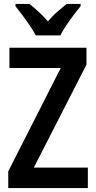

<svg xmlns="http://www.w3.org/2000/svg" viewBox="-20 -957 488 977"><path d="M427 0H22V-85L289 -611H28V-714H420V-628L152 -104H427ZM162 -777Q151 -798 133 -825Q115 -852 95 -878.5Q75 -905 59 -925V-937H130Q150 -921 175.5 -898Q201 -875 224 -848Q248 -877 272 -897.5Q296 -918 319 -937H390V-925Q374 -906 354 -879.5Q334 -853 316 -826Q298 -799 287 -777Z"/></svg>

Font: Noto Sans Malayalam Condensed SemiBold
Style: Regular
Weight: 600
Width: 3
Designer: Jelle Bosma - Monotype Design Team
Foundry: Monotype Imaging Inc.
Version: Version 2.104; ttfautohint (v1.8.4.7-5d5b)